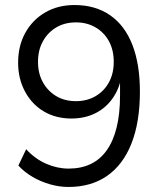

<svg xmlns="http://www.w3.org/2000/svg" viewBox="-20 -734 640 763"><path d="M252 9Q216 9 179 -1.5Q142 -12 109.5 -31Q77 -50 53 -76L84 -141Q120 -102 164 -83Q208 -64 253 -64Q302 -64 340 -82Q378 -100 404 -136.5Q430 -173 443.5 -227.5Q457 -282 457 -354V-447H465Q459 -391 431.5 -349Q404 -307 361 -285Q318 -263 264 -263Q202 -263 154.5 -291Q107 -319 79.5 -370Q52 -421 52 -485Q52 -552 80.5 -603.5Q109 -655 159.5 -684.5Q210 -714 276 -714Q359 -714 417.5 -673.5Q476 -633 506 -556Q536 -479 536 -370Q536 -249 502.5 -164Q469 -79 405.5 -35Q342 9 252 9ZM282 -332Q326 -332 360 -352Q394 -372 413 -407Q432 -442 432 -488Q432 -535 413 -570Q394 -605 360 -625Q326 -645 282 -645Q237 -645 203.5 -625Q170 -605 150.5 -570Q131 -535 131 -488Q131 -442 150.5 -407Q170 -372 203.5 -352Q237 -332 282 -332Z"/></svg>

Font: NunitoSans1
Style: Book
Weight: 400
Designer: Vernon Adams
Foundry: Vernon Adams
Version: Version 3.101;gftools[0.9.27]